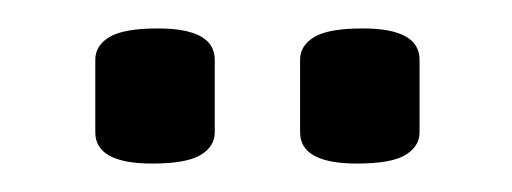

<svg xmlns="http://www.w3.org/2000/svg" viewBox="-20 -722 360 135"><path d="M235 -702Q275 -702 275 -680V-629Q275 -619 265 -613Q255 -607 231 -607Q191 -607 191 -629V-680Q191 -690 201 -696Q211 -702 235 -702ZM91 -702Q131 -702 131 -680V-629Q131 -619 121 -613Q111 -607 87 -607Q47 -607 47 -629V-680Q47 -690 57 -696Q67 -702 91 -702Z"/></svg>

Font: Asap VF Beta
Style: Regular
Weight: 400
Designer: Pablo Cosgaya
Foundry: Pablo Cosgaya
Version: Version 1.007